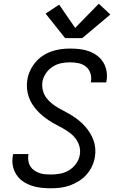

<svg xmlns="http://www.w3.org/2000/svg" viewBox="-20 -1004 640 1032"><path d="M253 8Q226 8 199.5 5Q173 2 148.5 -6.5Q124 -15 103 -29.5Q82 -44 68 -65.5Q54 -87 49 -113Q44 -139 49 -166Q49 -168 49.5 -170.5Q50 -173 51 -176H134Q133 -174 133 -172.5Q133 -171 132 -170Q130 -154 132.5 -138.5Q135 -123 143 -110Q151 -97 163.5 -88.5Q176 -80 190.5 -74.5Q205 -69 221 -67.5Q237 -66 253 -66Q278 -66 303 -70.5Q328 -75 350.5 -88.5Q373 -102 389 -124.5Q405 -147 409 -172Q413 -195 407 -217Q401 -239 388 -257Q375 -275 358 -288Q341 -301 322 -312Q303 -323 283.5 -333Q264 -343 245.5 -355Q227 -367 210 -381Q193 -395 178.5 -411Q164 -427 152.5 -445.5Q141 -464 134 -485Q127 -506 125 -529Q123 -552 127 -575Q131 -601 142 -624.5Q153 -648 170 -668.5Q187 -689 209.5 -704Q232 -719 256.5 -727.5Q281 -736 306 -739.5Q331 -743 356 -743Q383 -743 409 -740Q435 -737 458.5 -728.5Q482 -720 502 -705Q522 -690 535 -669Q548 -648 552.5 -622.5Q557 -597 553 -571Q552 -568 551.5 -565.5Q551 -563 551 -561H468Q468 -562 468.5 -563.5Q469 -565 469 -567Q473 -590 465.5 -611.5Q458 -633 441 -646.5Q424 -660 401.5 -664.5Q379 -669 356 -669Q332 -669 308 -664Q284 -659 262.5 -645Q241 -631 226.5 -609.5Q212 -588 208 -564Q205 -540 210.5 -518Q216 -496 229 -478.5Q242 -461 259 -447.5Q276 -434 295 -423Q314 -412 333.5 -402Q353 -392 371.5 -380Q390 -368 406.5 -354.5Q423 -341 437.5 -324.5Q452 -308 463.5 -289.5Q475 -271 482.5 -250.5Q490 -230 492 -206.5Q494 -183 490 -160Q486 -134 474.5 -110Q463 -86 445 -65.5Q427 -45 403.5 -30.5Q380 -16 355 -7Q330 2 304 5Q278 8 253 8ZM330 -799 225 -931 298 -979 384 -854 511 -984 573 -926 422 -799Z"/></svg>

Font: Iosevka Curly Extended
Style: Italic
Weight: 400
Width: 7
Italic angle: -9°
Monospace: yes
Designer: Belleve Invis
Foundry: Belleve Invis
Version: Version 11.1.0; ttfautohint (v1.8.3)